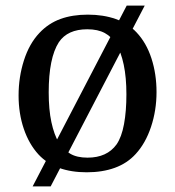

<svg xmlns="http://www.w3.org/2000/svg" viewBox="-20 -602 622 682"><path d="M96 60 430 -582H494L160 60ZM536 -275Q536 -210 516.5 -151.5Q497 -93 462 -55Q432 -22 388 -6Q344 10 288 10Q233 10 190 -5.5Q147 -21 117 -53Q83 -90 64.5 -144.5Q46 -199 46 -263Q46 -328 65 -387.5Q84 -447 120 -485Q152 -519 194.5 -534.5Q237 -550 292 -550Q347 -550 391 -534.5Q435 -519 465 -487Q500 -450 518 -394.5Q536 -339 536 -275ZM153 -274Q153 -213 162.5 -168.5Q172 -124 189 -95Q206 -70 229.5 -56Q253 -42 291 -42Q360 -42 394 -89Q412 -115 420.5 -161Q429 -207 429 -267Q429 -327 419.5 -372Q410 -417 393 -445Q377 -471 352.5 -484.5Q328 -498 290 -498Q220 -498 189 -452Q153 -396 153 -274Z"/></svg>

Font: Domine
Style: Regular
Weight: 400
Designer: Pablo Impallari, Rodrigo Fuenzalida, Brenda Gallo
Foundry: Pablo Impallari, Rodrigo Fuenzalida, Brenda Gallo
Version: Version 2.000;September 19, 2022;FontCreator 14.0.0.2877 64-